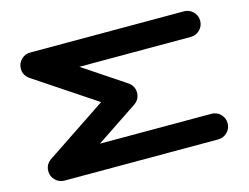

<svg xmlns="http://www.w3.org/2000/svg" viewBox="-97 -867 1328 1026"><g transform="rotate(-15 567.0 -354.0)"><path d="M992.2 -141.6Q1021.5 -141.6 1042.2 -120.8Q1063 -100.1 1063 -70.8Q1063 -41.5 1042.2 -20.8Q1021.5 0 992.2 0H141.6Q112.3 0 91.6 -20.8Q70.8 -41.5 70.8 -70.8Q70.8 -107.9 102.5 -129.9L439 -354.5L102.5 -578.6Q70.8 -601.1 70.8 -637.7Q70.8 -667 91.6 -687.7Q112.3 -708.5 141.6 -708.5H992.2Q1021.5 -708.5 1042.2 -687.7Q1063 -667 1063 -637.7Q1063 -608.4 1042.2 -587.6Q1021.5 -566.9 992.2 -566.9H375.5L606 -413.1Q637.7 -391.1 637.7 -354.5Q637.7 -317.4 606 -295.4L375.5 -141.6Z"/></g></svg>

Font: Robtronika
Style: Regular
Weight: 400
Designer: GGBot
Version: 1.00